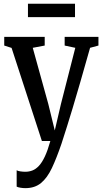

<svg xmlns="http://www.w3.org/2000/svg" viewBox="-20 -749 544 1020"><path d="M115 250.5Q101 250.5 88.2 248.2Q75.5 246 68.5 242.5V155.5Q74.5 159.5 88.5 161.5Q102.5 163.5 114.5 163.5Q134.5 163.5 152.5 156.5Q170.5 149.5 187 131.8Q203.5 114 218.5 82Q233.5 50 247.5 0H202.5L41.5 -494.5L2.5 -507V-553H217.5V-507L154 -495L236.5 -197L271 -56L304 -197.5L380 -495L323.5 -507V-553H503V-507L458.5 -495Q429 -390 406 -310.8Q383 -231.5 365.8 -174.2Q348.5 -117 336.5 -78.8Q324.5 -40.5 317 -17.8Q309.5 5 306.5 15Q280.5 91 255.8 143.5Q231 196 198 223.2Q165 250.5 115 250.5ZM378.5 -729V-658H128.5V-729Z"/></svg>

Font: Merriweather 24pt SemiCondensed
Style: Regular
Weight: 400
Width: 4
Designer: Eben Sorkin
Foundry: Eben Sorkin
Version: Version 2.100